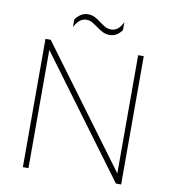

<svg xmlns="http://www.w3.org/2000/svg" viewBox="-92 -935 909 1014"><g transform="rotate(10 362.5 -427.5)"><path d="M127 -688 596 -54V-688H626V0H598L129 -634V0H99V-688ZM429 -767Q407 -767 390 -776Q373 -785 358 -796Q343 -807 328 -816Q313 -825 294 -825Q274 -825 258 -811Q242 -797 231 -774V-815Q245 -835 262 -845Q279 -855 298 -855Q320 -855 336.5 -846Q353 -837 367.5 -826Q382 -815 397 -806Q412 -797 431 -797Q453 -797 468.5 -811Q484 -825 494 -848V-805Q481 -786 464.5 -776.5Q448 -767 429 -767Z"/></g></svg>

Font: Roundo Variable
Style: Regular
Weight: 200
Designer: Shiva Nallaperumal
Foundry: Indian Type Foundry
Version: Version 2.000